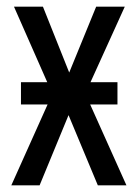

<svg xmlns="http://www.w3.org/2000/svg" viewBox="-20 -557 413 577"><path d="M43 -310H122L22 -537H109L188 -339L269 -537H355L252 -310H333V-243H251L360 0H274L186 -211L99 0H14L123 -243H43Z"/></svg>

Font: Noto Sans ExtraCondensed
Style: Regular
Weight: 400
Width: 2
Designer: Monotype Design Team
Foundry: Monotype Imaging Inc.
Version: Version 2.013